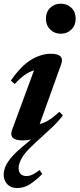

<svg xmlns="http://www.w3.org/2000/svg" viewBox="-32 -730 421 1016"><path d="M211 -631Q211 -666.5 233.5 -688.5Q256 -710.5 289.5 -710.5Q323.5 -710.5 346 -688.5Q368.5 -666.5 368.5 -631Q368.5 -596.5 346 -574Q323.5 -551.5 289.5 -551.5Q256 -551.5 233.5 -574Q211 -596.5 211 -631ZM236.5 -49.5 148.5 31.5Q100 76.5 83.2 106.5Q66.5 136.5 66.5 160.5Q66.5 179 77 190.2Q87.5 201.5 107.5 201.5Q123 201.5 138 194.8Q153 188 178 170L191.5 191Q148.5 232.5 120.2 248.8Q92 265 58 265Q25 265 6.2 244.5Q-12.5 224 -12.5 194Q-12.5 177.5 -5.5 157Q1.5 136.5 22.5 109.8Q43.5 83 86 47L132.5 8Q111.5 13 89.5 13Q11 13 32 -43L148 -357.5Q122.5 -350.5 97.8 -332.8Q73 -315 46 -285.5L25.5 -303.5Q79.5 -382 132.8 -413.8Q186 -445.5 237 -445.5Q312 -445.5 291.5 -389.5L178 -73.5Q203 -79.5 228.2 -95.5Q253.5 -111.5 282 -138.5L301 -119Q284 -98 267.8 -80.5Q251.5 -63 236.5 -49.5Z"/></svg>

Font: Newsreader 16pt
Style: Bold Italic
Weight: 700
Italic angle: -17°
Designer: Hugues Gentile
Foundry: Production Type
Version: Version 1.003; ttfautohint (v1.8.3)